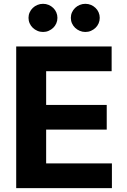

<svg xmlns="http://www.w3.org/2000/svg" viewBox="-20 -966 653 986"><path d="M63.2 -727.3H553.3V-600.5H217V-427.2H528.1V-300.4H217V-126.8H554.7V0H63.2ZM418.3 -946.4Q433.9 -946.4 447.3 -940.7Q460.6 -935 470.7 -925.2Q480.8 -915.5 486.5 -902.3Q492.2 -889.2 492.2 -874.3Q492.2 -859.4 486.5 -846.2Q480.8 -833.1 470.7 -823.3Q460.6 -813.6 447.3 -807.7Q433.9 -801.8 418.3 -801.8Q403.1 -801.8 389.4 -807.7Q375.7 -813.6 365.6 -823.3Q355.5 -833.1 349.6 -846.2Q343.8 -859.4 343.8 -874.3Q343.8 -889.2 349.6 -902.3Q355.5 -915.5 365.6 -925.2Q375.7 -935 389.4 -940.7Q403.1 -946.4 418.3 -946.4ZM126.4 -874.3Q126.4 -889.2 132.3 -902.3Q138.1 -915.5 148.3 -925.2Q158.4 -935 172.1 -940.7Q185.7 -946.4 201 -946.4Q216.6 -946.4 229.9 -940.7Q243.3 -935 253.4 -925.2Q263.5 -915.5 269.2 -902.3Q274.9 -889.2 274.9 -874.3Q274.9 -859.4 269.2 -846.2Q263.5 -833.1 253.4 -823.3Q243.3 -813.6 229.9 -807.7Q216.6 -801.8 201 -801.8Q185.7 -801.8 172.1 -807.7Q158.4 -813.6 148.3 -823.3Q138.1 -833.1 132.3 -846.2Q126.4 -859.4 126.4 -874.3Z"/></svg>

Font: Cannonade
Style: Bold
Weight: 700
Designer: Rasmus Andersson
Foundry: rsms
Version: Version 3.012;git-f93a4a705